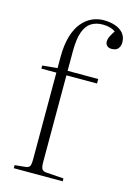

<svg xmlns="http://www.w3.org/2000/svg" viewBox="-119 -843 620 903"><g transform="rotate(15 191.0 -391.0)"><path d="M42 0V-15L92 -20Q109 -22 114 -30Q119 -38 119 -65V-486H46V-501L119 -508V-560Q119 -621 131.5 -663Q144 -705 165.5 -731Q187 -757 214 -769.5Q241 -782 271 -782Q302 -782 327 -773.5Q352 -765 367 -747.5Q382 -730 382 -703Q382 -686 372.5 -673.5Q363 -661 340 -661Q326 -661 318 -669Q310 -677 310 -688Q310 -701 316.5 -714.5Q323 -728 334 -744Q323 -752 307.5 -756.5Q292 -761 272 -761Q240 -761 216.5 -746.5Q193 -732 180.5 -697.5Q168 -663 168 -602V-508H317V-486H168V-64Q168 -40 173.5 -30.5Q179 -21 194 -20L280 -14V0Z"/></g></svg>

Font: Literata 60pt ExtraLight
Style: Regular
Weight: 250
Designer: Latin by Veronika Burian and Jose Scaglione. Greek by Irene Vlachou. Cyrillic by Vera Evstafieva.
Foundry: TypeTogether
Version: Version 3.103;gftools[0.9.29]